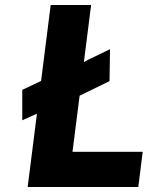

<svg xmlns="http://www.w3.org/2000/svg" viewBox="-20 -747 640 767"><path d="M90.5 0 182.5 -727H344L258 -49L173 -140.5H550L532.5 0ZM69 -266.5V-388L227.5 -463L294 -452Q293.5 -465.5 299 -480.2Q304.5 -495 330.5 -507.5L419.5 -550.5L417.5 -423L222 -327.5L152 -304Z"/></svg>

Font: Spline Sans Mono
Style: Italic
Weight: 400
Italic angle: -4°
Monospace: yes
Designer: Eben Sorkin, Mirko Velimirovic
Foundry: Sorkin Type
Version: Version 1.004